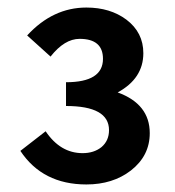

<svg xmlns="http://www.w3.org/2000/svg" viewBox="-20 -907 464 509"><path d="M34 -507 101 -559Q140 -501 199 -501Q229 -501 249 -517Q269 -534 269 -562Q269 -626 155 -626V-689Q253 -689 253 -751Q253 -804 191 -804Q151 -804 114 -757L52 -813Q120 -887 209 -887Q272 -887 315 -855Q360 -821 360 -766Q360 -699 292 -662Q377 -631 377 -554Q377 -494 327 -455Q279 -418 209 -418Q93 -418 34 -507Z"/></svg>

Font: Noto Sans Tobesmart edit
Style: Bold
Weight: 700
Designer: Ryoko NISHIZUKA  (kana & ideographs); Paul D. Hunt (Latin, Greek & Cyrillic); Wenlong ZHANG  (bopomofo); Sandoll Communi
Foundry: Adobe Systems Incorporated
Version: Version 1.005 Oct 7, 2021